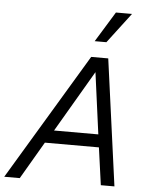

<svg xmlns="http://www.w3.org/2000/svg" viewBox="-96 -949 774 998"><g transform="rotate(5 291.5 -450.5)"><path d="M-36 0 360 -660H449L539 0H468L441 -195H159L45 0ZM201 -262H432L389 -583ZM468 -901H552L432 -743H371Z"/></g></svg>

Font: Kantumruy Pro
Style: Italic
Weight: 400
Italic angle: -13°
Designer: Sovichet Tep
Foundry: Sovichet Tep
Version: Version 1.002